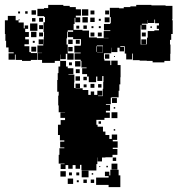

<svg xmlns="http://www.w3.org/2000/svg" viewBox="-30 -742 726 785"><path d="M674 -659H676V-603H670V-579H665V-560H667V-522H666V-493H642V-487H594V-493H570V-494H541V-496H513V-523H510V-499H486V-523H480V-553H462V-550H477V-532H459V-547H450V-529H426V-547H425V-524H395V-500H397V-494H421V-476H425V-494H451V-476H463V-426H462V-397H458V-371H455V-344H426V-343H423V-316H403V-313H420V-289H403V-282H419V-260H397V-252H364V-232H369V-224H391V-204H401V-190H417V-174H427V-192H449V-170H431V-164H451V-138H431V-133H450V-109H430V-99H401V-98H387V-82H369V-98H368V-71H364V-45H332V-46H303V-68H297V-52H279V-67H267V-52H249V-67H238V-51H218V-71H234V-73H210V-109H213V-136H233V-139H216V-163H233V-168H215V-190H207V-232H218V-251H236V-260H217V-282H236V-283H210V-311H208V-351H210V-367H204V-415H206V-443H209V-470H216V-493H240V-470H247V-463H270V-439H250V-437H274V-405H273V-382H279V-381H308V-374H331V-354H341V-368H355V-354H368V-371H388V-351H371V-349H390V-379H392V-407H393V-431H388V-411H368V-429H363V-406H333V-429H326V-439H306V-463H324V-466H303V-493H300V-498H275V-524H300V-527H274V-555H300V-559H301V-582H269V-590H247V-612H269V-618H247V-612H244V-585H242V-560H247V-524H271V-498H245V-522H239V-500H217V-519H216V-493H194V-485H142V-497H124V-525H142V-526H123V-556H147V-561H128V-581H148V-562H149V-590H150V-611H148V-651H154V-673H150V-676H123V-706H150V-709H167V-722H229V-718H255V-713H280V-704H301V-678H280V-671H298V-651H278V-669H275V-644H271V-620H307V-617H334V-589H366V-586H414V-587H394V-615H421V-618H395V-644H421V-648H423V-672H419V-710H457V-708H476V-713H503V-716H527V-722H589V-720H647V-718H675V-664H674ZM305 -704H331V-678H305ZM99 -700H117V-682H99ZM340 -699H356V-683H340ZM400 -699H416V-683H400ZM73 -696H83V-686H73ZM44 -695H52V-687H44ZM90 -529H96V-525H122V-497H96V-493H60V-497H34V-519H31V-498H5V-524H26V-528H5V-548H-5V-575H-8V-603H-10V-659H2V-677H34V-659H46V-650H67V-626H71V-638H85V-624H73V-611H88V-591H73V-581H88V-561H70V-553H90ZM307 -672H329V-650H307ZM398 -671H418V-651H398ZM339 -670H357V-652H339ZM130 -669H146V-653H130ZM115 -668V-654H101V-668ZM374 -665H382V-657H374ZM46 -663H50V-659H46ZM620 -638V-647H604V-662H601V-648H575V-660H574V-645H550V-641H568V-621H548V-639H545V-560H568V-561H571V-588H574V-615H601V-618H620V-624H611V-638ZM93 -646H123V-616H93ZM146 -623H130V-639H146ZM325 -638V-624H311V-638ZM294 -637V-625H282V-637ZM344 -627V-635H352V-627ZM374 -635H382V-627H374ZM591 -628H585V-634H591ZM97 -612H119V-590H97ZM146 -593H130V-609H146ZM356 -593H340V-609H356ZM370 -609H386V-593H370ZM566 -593H550V-609H566ZM548 -561V-581H568V-561ZM267 -562H249V-580H267ZM280 -579H296V-563H280ZM104 -567V-575H112V-567ZM391 -528V-556H366V-553H364V-530H366V-553H390V-529H367V-528ZM118 -531H98V-551H118ZM267 -532H249V-550H267ZM417 -520V-502H399V-520ZM440 -513V-509H436V-513ZM277 -492H299V-470H277ZM252 -487H264V-475H252ZM280 -443V-459H296V-443ZM297 -412H279V-430H297ZM311 -428H325V-414H311ZM279 -400H297V-382H279ZM340 -399H356V-383H340ZM371 -398H385V-384H371ZM324 -385H312V-397H324ZM428 -341H448V-321H428ZM441 -304V-298H435V-304ZM426 -283H450V-259H426ZM383 -246V-236H373V-246ZM441 -214V-208H435V-214ZM431 -84V-98H445V-84ZM450 -49H426V-73H450ZM405 -58V-64H411V-58ZM376 -59V-63H380V-59ZM421 -48H455V-25H462V23H414V14H363V-16H414V-22H399V-40H417V-25H421ZM332 -17H304V-45H332ZM239 -20H217V-42H239ZM252 -25V-37H264V-25ZM294 -25H282V-37H294ZM345 -28V-34H351V-28ZM269 10H247V-12H269ZM325 6H311V-8H325ZM355 6H341V-8H355ZM292 3H284V-5H292Z"/></svg>

Font: Rubik-Storm
Style: Regular
Weight: 400
Designer: NaN (generative design), Hubert & Fischer (Rubik source font outlines)
Foundry: NaN, Hubert & Fischer
Version: Version 1.000